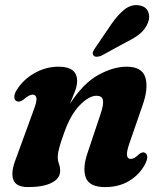

<svg xmlns="http://www.w3.org/2000/svg" viewBox="-20 -732 636 763"><path d="M47.5 -329.5Q38 -332.5 37 -344.8Q36 -357 45.5 -373Q71.5 -415.5 116.8 -441.2Q162 -467 213 -467Q286.5 -467 286.5 -410Q286.5 -392 277.8 -369Q269 -346 258 -319.5Q311 -401.5 370.8 -434.2Q430.5 -467 483 -467Q545 -467 557.8 -423.5Q570.5 -380 546 -312L494 -161.5Q482.5 -128 484.8 -114.2Q487 -100.5 499.5 -100.5Q506.5 -100.5 514 -104.5Q521.5 -108.5 533 -119.5Q546 -130 555.5 -125Q563.5 -122 565 -110.2Q566.5 -98.5 556.5 -79.5Q535 -38.5 494 -13.5Q453 11.5 398 11.5Q335 11.5 321 -26.2Q307 -64 328.5 -126L380 -280Q392.5 -317 389 -334.2Q385.5 -351.5 363.5 -351.5Q334 -351.5 297.5 -314.5Q261 -277.5 235.5 -206Q221.5 -167.5 215.5 -145Q209.5 -122.5 209.5 -108Q209.5 -93.5 214.2 -81Q219 -68.5 219 -52.5Q219 -23 185.5 -5.8Q152 11.5 91 11.5Q43.5 11.5 32.8 -18.2Q22 -48 43.5 -102L113 -292.5Q127 -328.5 124.8 -342.2Q122.5 -356 109.5 -356Q95.5 -356 72.5 -335.5Q57.5 -325 47.5 -329.5ZM423.5 -637.5Q449 -674 475 -694.5Q501 -715 531.5 -711Q559.5 -707 568.5 -686Q577.5 -665 568 -642Q558 -616.5 537 -598.8Q516 -581 481.5 -564.5L382.5 -510.5Q373 -506.5 364 -506.5Q355 -506.5 351 -512.5Q346.5 -519 350 -527Q353.5 -535 360 -544Z"/></svg>

Font: Fraunces 72pt S050
Style: Bold Italic
Weight: 700
Italic angle: -16°
Version: Version 1.000; ttfautohint (v1.8.3)